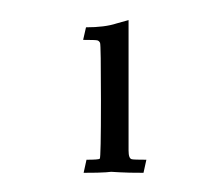

<svg xmlns="http://www.w3.org/2000/svg" viewBox="-20 -700 224 194"><path d="M125 -525.4Q108.9 -525.4 101.1 -525.9L92.3 -526.4L86.9 -525.9Q80.6 -525.4 64.5 -525.4L67.4 -538.6Q79.6 -538.6 80.8 -539.6Q82 -540.5 82 -598.1Q82 -654.8 81.1 -656.7Q80.1 -658.7 78.4 -659.2Q76.7 -659.7 64 -659.7L66.9 -672.4Q85.9 -672.4 97.7 -676.3L109.9 -679.7V-547.9Q109.9 -539.6 113.3 -539.1Q115.2 -538.6 127.9 -538.6Z"/></svg>

Font: Quaaykop
Style: Regular
Weight: 400
Designer: Tup Wanders
Foundry: Free font, DO NOT SELL
Version: Version 1.00;July 31, 2023;FontCreator 11.5.0.2430 64-bit